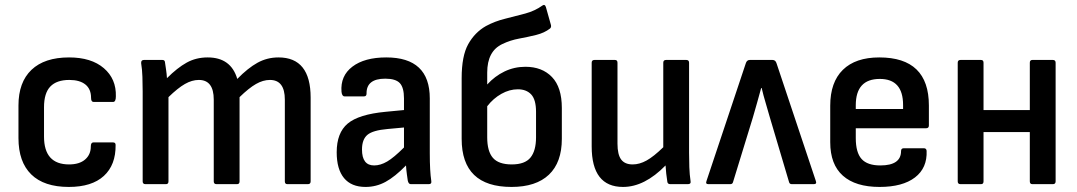

<svg xmlns="http://www.w3.org/2000/svg" viewBox="-20 -728 4256 759"><path d="M252 11Q154 11 103.5 -38.5Q53 -88 53 -182V-311Q53 -403 104.5 -452Q156 -501 253 -501Q341 -501 390.5 -458.5Q440 -416 438 -347Q438 -325 427 -325H350Q340 -325 340 -341Q340 -376 317.5 -394Q295 -412 254 -412Q204 -412 179 -386Q154 -360 154 -304V-188Q154 -78 253 -78Q294 -78 316.5 -97.5Q339 -117 339 -149Q339 -165 349 -165H427Q437 -165 437 -155Q438 -76 390.5 -32.5Q343 11 252 11Z M555 0Q544 0 544 -11V-366Q544 -394 543 -424Q542 -454 538 -478Q537 -491 549 -491H622Q631 -491 632 -483Q634 -469 636.5 -452.5Q639 -436 640 -419Q681 -460 718 -480.5Q755 -501 801 -501Q893 -501 918 -416Q960 -459 998 -480Q1036 -501 1081 -501Q1208 -501 1208 -342V-11Q1208 0 1197 0H1116Q1106 0 1106 -11V-334Q1106 -412 1047 -412Q1020 -412 992 -396Q964 -380 927 -344V-11Q927 0 917 0H836Q825 0 825 -11V-334Q825 -412 766 -412Q739 -412 711 -396Q683 -380 646 -344V-11Q646 0 636 0Z M1425 11Q1369 11 1340 -24Q1311 -59 1311 -126Q1311 -203 1354.5 -239.5Q1398 -276 1504 -286L1577 -293V-339Q1577 -382 1560.5 -399.5Q1544 -417 1503 -417Q1428 -417 1429 -358Q1429 -347 1419 -347H1342Q1332 -347 1330 -365Q1325 -428 1373 -464.5Q1421 -501 1507 -501Q1679 -501 1679 -339V-123Q1679 -86 1680.5 -59Q1682 -32 1685 -12Q1687 0 1675 0H1604Q1595 0 1592 -14Q1591 -21 1588.5 -38.5Q1586 -56 1585 -74Q1541 -29 1504 -9Q1467 11 1425 11ZM1411 -137Q1411 -74 1459 -74Q1484 -74 1510.5 -89.5Q1537 -105 1577 -145V-224L1512 -218Q1454 -213 1432.5 -195Q1411 -177 1411 -137Z M2002 11Q1805 11 1805 -179V-419Q1805 -507 1831 -553.5Q1857 -600 1901 -625Q1936 -644 1977 -654Q2018 -664 2056.5 -674.5Q2095 -685 2124 -706Q2134 -713 2138 -700L2158 -629Q2160 -620 2154 -615Q2132 -598 2100 -590Q2068 -582 2032.5 -575.5Q1997 -569 1966 -554Q1906 -526 1906 -441V-394Q1936 -427 1974.5 -445.5Q2013 -464 2057 -464Q2123 -464 2162 -423.5Q2201 -383 2201 -301V-179Q2201 -86 2150 -37.5Q2099 11 2002 11ZM1906 -185Q1906 -130 1928.5 -104Q1951 -78 2003 -78Q2055 -78 2077 -105Q2099 -132 2099 -185V-286Q2099 -334 2080 -354.5Q2061 -375 2027 -375Q1994 -375 1962 -357Q1930 -339 1906 -308Z M2443 11Q2319 11 2319 -149V-480Q2319 -491 2330 -491H2411Q2421 -491 2421 -480V-160Q2421 -117 2435.5 -97.5Q2450 -78 2481 -78Q2508 -78 2536 -93.5Q2564 -109 2602 -146V-480Q2602 -491 2613 -491H2693Q2704 -491 2704 -480V-124Q2704 -96 2705 -67Q2706 -38 2710 -11Q2712 0 2699 0H2630Q2619 0 2618 -10Q2613 -41 2611 -74Q2528 11 2443 11Z M2780 0Q2768 0 2773 -13L2928 -477Q2932 -491 2944 -491H3034Q3046 -491 3050 -477L3205 -13Q3210 0 3197 0H3110Q3101 0 3099 -9L3023 -265Q3015 -294 3006.5 -322Q2998 -350 2991 -380H2989Q2981 -349 2972.5 -320.5Q2964 -292 2956 -263L2878 -9Q2876 0 2867 0Z M3457 11Q3362 11 3312 -33.5Q3262 -78 3262 -166V-310Q3262 -403 3312 -452Q3362 -501 3456 -501Q3652 -501 3652 -311V-232Q3652 -221 3641 -221H3363V-182Q3363 -125 3386 -99.5Q3409 -74 3460 -74Q3542 -74 3542 -131Q3542 -142 3553 -142H3632Q3642 -142 3643 -132Q3646 -64 3597 -26.5Q3548 11 3457 11ZM3363 -297H3550V-313Q3550 -416 3458 -416Q3363 -416 3363 -312Z M3777 0Q3766 0 3766 -11V-480Q3766 -491 3777 -491H3858Q3868 -491 3868 -480V-293H4051V-480Q4051 -491 4061 -491H4142Q4153 -491 4153 -480V-11Q4153 0 4142 0H4061Q4051 0 4051 -11V-206H3868V-11Q3868 0 3858 0Z"/></svg>

Font: Sofia Sans Extra Cond
Style: Bold
Weight: 700
Width: 1
Designer: Botio Nikoltchev, Ani Petrova
Foundry: lettersoup
Version: Version 4.100; ttfautohint (v1.8.3)